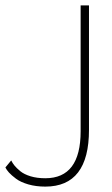

<svg xmlns="http://www.w3.org/2000/svg" viewBox="-23 -680 414 712"><path d="M307 -198.5Q307 12 145 12Q110.5 12 82 3.8Q53.5 -4.5 36.5 -17.2Q19.5 -30 10.2 -40.2Q1 -50.5 -3 -59L18.5 -85Q23.5 -75 30.8 -66Q38 -57 52.2 -45.2Q66.5 -33.5 90.5 -26.2Q114.5 -19 145 -19Q276 -19 276 -193V-660H307Z"/></svg>

Font: League Spartan ExtraLight
Style: Regular
Weight: 200
Foundry: The League of Moveable Type
Version: Version 2.002